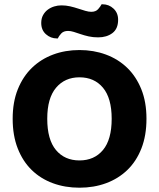

<svg xmlns="http://www.w3.org/2000/svg" viewBox="-20 -857 740 894"><path d="M662 -304Q662 -226 638.5 -166Q615 -106 573 -65.5Q531 -25 474 -4Q417 17 350 17Q283 17 226 -4Q169 -25 127.5 -65.5Q86 -106 62.5 -166Q39 -226 39 -304Q39 -382 63 -441.5Q87 -501 129 -541.5Q171 -582 227.5 -603Q284 -624 350 -624Q416 -624 473 -603Q530 -582 572 -541.5Q614 -501 638 -441.5Q662 -382 662 -304ZM500 -304Q500 -400 459.5 -448.5Q419 -497 350 -497Q282 -497 241 -448.5Q200 -400 200 -304Q200 -207 240.5 -158.5Q281 -110 350 -110Q419 -110 459.5 -158.5Q500 -207 500 -304ZM266 -832Q287 -832 306.5 -827.5Q326 -823 344 -817Q362 -811 377.5 -806.5Q393 -802 405 -802Q426 -802 437 -814.5Q448 -827 453 -837H458Q487 -837 508.5 -817Q530 -797 530 -765Q530 -723 503.5 -703Q477 -683 437 -683Q413 -683 393 -687.5Q373 -692 355.5 -698Q338 -704 323.5 -708.5Q309 -713 297 -713Q276 -713 265 -701Q254 -689 249 -678H245Q216 -678 194 -697.5Q172 -717 172 -750Q172 -771 180.5 -786.5Q189 -802 202.5 -812Q216 -822 232.5 -827Q249 -832 266 -832Z"/></svg>

Font: Baloo Bhaina 2
Style: Bold
Weight: 700
Designer: Yesha Goshar, Manish Minz, Shuchita Grover and Ek Type
Foundry: Ek Type
Version: Version 1.640;hotconv 1.0.111;makeotfexe 2.5.65597; ttfautoh